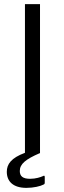

<svg xmlns="http://www.w3.org/2000/svg" viewBox="-20 -743 311 931"><path d="M188 111C177 116 154 124 126 124C90 124 76 111 76 86C76 52 105 29 172 0H174V-723H101V-2C34 23 13 53 13 90C13 137 44 168 108 168C143 168 176 160 191 152C196 150 197 147 197 142V116C197 109 195 107 188 111Z"/></svg>

Font: United Sans Light
Style: Regular
Weight: 300
Designer: Pablo Impallari, Rodrigo Fuenzalida (Modified by Dan O. Williams)
Version: Version 1.000;PS 001.000;hotconv 1.0.88;makeotf.lib2.5.64775